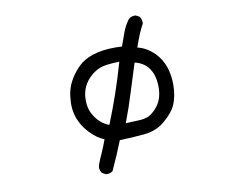

<svg xmlns="http://www.w3.org/2000/svg" viewBox="-83 -745 1165 980"><g transform="rotate(-10 500.0 -255.0)"><path d="M396 131H390L370 121Q360 107 360 90Q360 78 387 19Q401 -13 413 -46Q372 -63 339 -99Q276 -166 276 -253Q276 -264 279 -293Q287 -368 352 -435Q413 -498 548 -498L583 -497Q595 -531 607.5 -565.5Q620 -600 642 -629Q655 -641 674 -641H679L698 -631Q708 -617 708 -600V-594Q685 -554 659 -478Q706 -468 747 -427Q807 -365 807 -260Q807 -199 786 -153Q771 -120 726 -81Q681 -42 617.5 -36Q554 -30 489 -28Q462 41 425 121Q413 131 396 131ZM450 -114Q511 -264 556 -423Q485 -421 458 -411Q431 -401 408 -381Q353 -333 353 -260Q353 -218 368 -190Q398 -133 450 -114ZM534 -108Q577 -110 604.5 -111Q632 -112 655 -122Q674 -132 693 -153Q731 -194 731 -260Q731 -341 685 -380Q661 -399 632 -405Q608 -331 585 -256Q562 -181 534 -108Z"/></g></svg>

Font: Xiaolai Mono SC
Style: Regular
Weight: 400
Monospace: yes
Designer: LXGW / Nozomi Seto
Version: Version 3.113;September 30, 2024